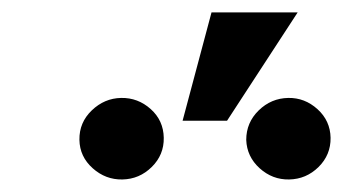

<svg xmlns="http://www.w3.org/2000/svg" viewBox="-20 -889 550 308"><path d="M272.9 -695.3 319.3 -869.1H457.5L344.2 -695.3ZM107.4 -664.6Q106.9 -692.4 127.2 -711.9Q147.5 -731.4 174.3 -731.9Q201.2 -732.4 221.7 -714.1Q242.2 -695.8 242.7 -668Q243.2 -640.6 223.4 -621.1Q203.6 -601.6 176.3 -601.1Q149.4 -600.6 128.7 -619.1Q107.9 -637.7 107.4 -664.6ZM375 -664.6Q375 -692.4 395 -711.9Q415 -731.4 442.4 -731.9Q468.8 -732.4 489.3 -713.9Q509.8 -695.3 510.3 -668Q510.7 -640.6 491 -621.1Q471.2 -601.6 443.8 -601.1Q417 -600.6 396.5 -619.1Q376 -637.7 375 -664.6Z"/></svg>

Font: Roboto Condensed Black
Style: Italic
Weight: 900
Italic angle: -12°
Designer: Christian Robertson
Foundry: Google
Version: Version 3.008; 2023